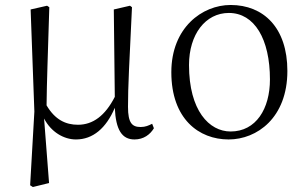

<svg xmlns="http://www.w3.org/2000/svg" viewBox="-20 -546 1224 771"><path d="M285 14C353 14 406 -31 441 -113C445 -24 470 14 520 14C557 14 583 -6 598 -31L591 -49C577 -42 564 -36 545 -36C511 -36 494 -51 494 -117C494 -198 499 -288 510 -517L502 -523L437 -508L441 -157C402 -81 353 -45 293 -45C244 -45 201 -65 167 -123C168 -219 172 -317 178 -517L169 -523L103 -508L118 -98L101 198L112 205L177 189L157 -70C185 -16 236 14 285 14Z M898 14C1012 14 1134 -73 1134 -261C1134 -435 1038 -526 906 -526C792 -526 668 -435 668 -256C668 -68 779 14 898 14ZM906 -18C820 -18 739 -102 739 -285C739 -408 805 -494 899 -494C1002 -494 1064 -389 1064 -227C1064 -109 1008 -18 906 -18Z"/></svg>

Font: Noto Serif JP Light
Style: Regular
Weight: 300
Designer: Ryoko NISHIZUKA 西塚涼子 (kana & ideographs); Frank Grießhammer (Latin, Greek & Cyrillic); Wenlong ZHANG 张文龙 (bopomofo); San
Foundry: Adobe
Version: Version 2.001;hotconv 1.1.0;makeotfexe 2.6.0